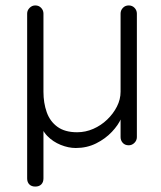

<svg xmlns="http://www.w3.org/2000/svg" viewBox="-20 -535 594 707"><path d="M110 152Q96 152 88 144Q80 136 80 122V-485Q80 -497 89 -506Q98 -515 110 -515Q123 -515 131.5 -506Q140 -497 140 -485V-197Q140 -156 152 -122Q164 -88 191.5 -68Q219 -48 264 -48Q295 -48 323.5 -60.5Q352 -73 374.5 -94.5Q397 -116 410.5 -142.5Q424 -169 424 -197V-485Q424 -497 432.5 -506Q441 -515 454 -515Q467 -515 475.5 -506Q484 -497 484 -485V-30Q484 -18 475 -9Q466 0 454 0Q440 0 432 -9Q424 -18 424 -30V-108L426 -99Q416 -75 392 -49.5Q368 -24 334 -7Q300 10 259 10Q232 10 203.5 -1.5Q175 -13 154 -34.5Q133 -56 127 -88L140 -80V122Q140 136 132 144Q124 152 110 152Z"/></svg>

Font: zvoove
Style: Regular
Weight: 400
Designer: Vernon Adams (Nunito) & Andrew Paglinawan (Quicksand)
Foundry: zvoove
Version: Version 3.006